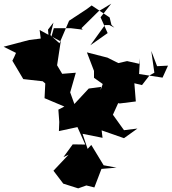

<svg xmlns="http://www.w3.org/2000/svg" viewBox="-49 -1125 944 1056"><path d="M19 -791 79 -690 186 -678 200 -666 196 -585 305 -539 272 -522 277 -454 275 -404 377 -426 420 -330 351 -331 300 -261 328 -274 245 -186 299 -115 381 -89 426 -105 470 -94 509 -196 592 -203 521 -216 453 -328 433 -306 405 -389 515 -367 510 -408 633 -365 707 -418 633 -409 572 -494 612 -582 523 -572 610 -556 698 -567 690 -667 732 -657 773 -710 800 -725 783 -845 815 -761 875 -764 845 -698 716 -718 721 -805 717 -774 650 -789 602 -778 542 -808 429 -837 468 -735V-697L516 -663L504 -629L507 -647L439 -638L360 -553L337 -617L368 -725L293 -719L265 -766L285 -897L169 -960L175 -913L111 -905L-29 -868L39 -834C33 -819 26 -805 19 -791ZM215 -962 222 -882 247 -970H340L406 -962L399 -970L493 -1063L563 -1105L504 -1030L543 -943L448 -876L528 -987H553L580 -973L564 -988L554 -1029L455 -1095L427 -1074L331 -1011L278 -887L228 -932L245 -1001Z"/></svg>

Font: Hussar Lance
Style: ExBd
Weight: 700
Foundry: Cannot Into Space Fonts, PlusOne Fonts
Version: Version 2.270